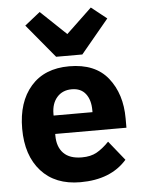

<svg xmlns="http://www.w3.org/2000/svg" viewBox="-56 -849 674 905"><g transform="rotate(-5 281.0 -396.0)"><path d="M349 -587H225L93 -746L166 -804L287 -689L408 -804L481 -746ZM288 12Q169 12 102.5 -62Q36 -136 36 -263Q36 -389 100.5 -463Q165 -537 282 -537Q405 -537 465.5 -461Q526 -385 526 -269V-225H189V-217Q189 -164 218 -134Q247 -104 305 -104Q347 -104 375.5 -120Q404 -136 434 -167L508 -75Q432 12 288 12ZM285 -428Q241 -428 215 -398.5Q189 -369 189 -320V-312H373V-321Q373 -370 350.5 -399Q328 -428 285 -428Z"/></g></svg>

Font: Aneliza
Style: Bold
Weight: 700
Designer: Mike Abbink, Paul van der Laan, Pieter van Rosmalen
Foundry: Bold Monday
Version: Version 3.0